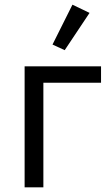

<svg xmlns="http://www.w3.org/2000/svg" viewBox="-20 -799 475 819"><path d="M85 0V-516H411V-446H165V0ZM362 -744 256 -585 204 -609 289 -779Z"/></svg>

Font: IBM Plex Sans Var
Style: Regular
Weight: 400
Designer: Mike Abbink, Paul van der Laan, Pieter van Rosmalen
Foundry: Bold Monday
Version: Version 3.000